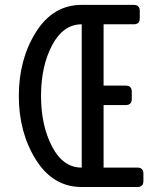

<svg xmlns="http://www.w3.org/2000/svg" viewBox="-20 -752 626 772"><path d="M308.6 -78.1V-654.3Q234.4 -654.3 189.9 -570.8Q145 -486.3 145 -366.2Q145 -247.1 189.9 -161.6Q233.9 -78.1 308.6 -78.1ZM308.6 0Q192.9 0 124 -110.4Q55.7 -219.7 55.7 -366.2Q55.7 -512.7 124 -622.1Q192.9 -732.4 308.6 -732.4H517.6Q542 -732.4 542 -708.5V-678.2Q542 -654.3 517.6 -654.3H396.5V-407.7H485.4Q509.8 -407.7 509.8 -383.8V-353.5Q509.8 -329.6 485.4 -329.6H396.5V-78.1H532.2Q556.6 -78.1 556.6 -54.2V-23.9Q556.6 0 532.2 0Z"/></svg>

Font: Simply Mono
Style: Book
Weight: 400
Designer: Wojciech Kalinowski "wmk69" (wmk69@o2.pl)
Foundry: Wojciech Kalinowski "wmk69" (wmk69@o2.pl)
Version: Version 1.0.0